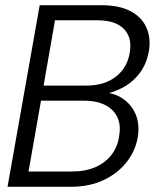

<svg xmlns="http://www.w3.org/2000/svg" viewBox="-20 -720 597 740"><path d="M9 0 133 -700H368Q440 -700 483 -677Q526 -654 543.5 -615.5Q561 -577 555 -530Q547 -476 518.5 -438.5Q490 -401 448.5 -380Q407 -359 361 -354L375 -364Q418 -363 451.5 -341Q485 -319 501.5 -282.5Q518 -246 512 -199Q505 -144 470.5 -98.5Q436 -53 380.5 -26.5Q325 0 251 0ZM90 -59H257Q309 -59 348 -76Q387 -93 411 -125Q435 -157 440 -201Q449 -261 412 -296.5Q375 -332 302 -332H138ZM148 -390H311Q384 -390 428.5 -426Q473 -462 481 -523Q486 -559 473.5 -585.5Q461 -612 431.5 -627Q402 -642 352 -642H192Z"/></svg>

Font: DM Sans 36pt Light
Style: Italic
Weight: 300
Italic angle: -10°
Designer: Colophon Foundry, Jonny Pinhorn
Foundry: Colophon Foundry
Version: Version 4.004;gftools[0.9.30]